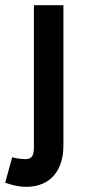

<svg xmlns="http://www.w3.org/2000/svg" viewBox="-56 -508 337 742"><path d="M45 214C144 214 189 144 189 56V-488H75V60C75 91 69 107 42 107C18 107 -9 100 -9 100L-36 198C-36 198 5 214 45 214Z"/></svg>

Font: FREAK Grotesk Next
Style: Bold
Weight: 700
Width: 3
Designer: La Scuola Open Source
Foundry: La Scuola Open Source
Version: Version 1.000;PS 1.0;hotconv 1.0.72;makeotf.lib2.5.5900